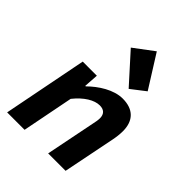

<svg xmlns="http://www.w3.org/2000/svg" viewBox="-233 -946 1066 1066"><g transform="rotate(45 300.0 -413.5)"><path d="M15.8 0H152.7L212.1 -302.5C258.6 -360.6 310.4 -391.3 352.4 -391.3C385 -391.3 403.4 -374.7 403.4 -341.1C403.4 -326.3 400.1 -309.7 395.8 -289.7L337.8 0H474.7L536.2 -306.4C541.2 -331.2 544.4 -356.9 544.4 -380.6C544.4 -463 498.9 -508.1 415.8 -508.1C345.4 -508.1 272 -460.2 222.4 -410.8H218.4L224.1 -496.1H113.2L15.8 0ZM400.6 -569.3 484.9 -634.4 363.7 -827.3 246.9 -739.8 400.6 -569.3Z"/></g></svg>

Font: Source Code Variable
Style: Italic
Weight: 400
Italic angle: -11°
Monospace: yes
Designer: Paul D. Hunt, Teo Tuominen
Foundry: Adobe Systems Incorporated
Version: Version 1.005;PS 1.0;hotconv 16.6.54;makeotf.lib2.5.65590